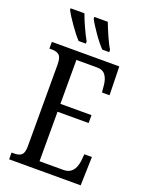

<svg xmlns="http://www.w3.org/2000/svg" viewBox="-170 -1014 839 1097"><g transform="rotate(20 249.5 -465.5)"><path d="M28 -41H45Q75 -41 89 -54.5Q103 -68 103 -107V-602Q103 -645 88.5 -659Q74 -673 45 -673H28V-714H438L442 -540H396L392 -582Q389 -619 372.5 -642Q356 -665 322 -665H195V-398H384V-350H195V-49H341Q407 -49 418 -132L422 -174H468L463 0H28ZM63 -921V-931H147Q159 -897 178.5 -854.5Q198 -812 214 -784V-771H170Q145 -797 111 -845.5Q77 -894 63 -921ZM207 -921V-931H289Q303 -894 321.5 -852.5Q340 -811 356 -784V-771H314Q288 -797 254.5 -845Q221 -893 207 -921Z"/></g></svg>

Font: Noto Serif Cond
Style: Regular
Weight: 400
Width: 3
Designer: Monotype Design Team
Foundry: Monotype Imaging Inc.
Version: Version 1.001